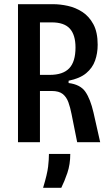

<svg xmlns="http://www.w3.org/2000/svg" viewBox="-20 -680 531 918"><path d="M66 0V-660H234Q267 -660 304 -652Q341 -644 373.5 -623Q406 -602 426.5 -564Q447 -526 447 -466Q447 -425 434.5 -390Q422 -355 392 -330Q362 -305 308 -294V-283Q364 -276 388 -241.5Q412 -207 427 -142L459 0H349L322 -135Q316 -166 307 -191Q298 -216 280 -230.5Q262 -245 227 -245H171V0ZM171 -322H218Q281 -322 311 -353.5Q341 -385 341 -453Q341 -513 314 -543Q287 -573 227 -573H171ZM186 218Q206 152 210 117Q214 82 214 56H316Q316 106 302 147Q288 188 273 218Z"/></svg>

Font: Bricolage Grotesque 12pt Condensed Medium
Style: Regular
Weight: 500
Width: 3
Designer: Mathieu Triay
Foundry: Atelier Triay
Version: Version 1.001; ttfautohint (v1.8.4.7-5d5b);gftools[0.9.33.de